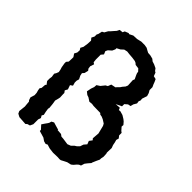

<svg xmlns="http://www.w3.org/2000/svg" viewBox="-198 -844 986 986"><g transform="rotate(45 295.0 -351.0)"><path d="M140 7 94 4 88 1 77 -5 71 -18 75 -55 74 -64 72 -87 67 -93 62 -108 69 -131 68 -147 64 -161 62 -174 68 -183 70 -207 75 -212 63 -228V-246L65 -260L62 -280L68 -290L73 -303L70 -318L66 -331L62 -355V-366L71 -377L72 -399V-410L61 -426L69 -441L70 -458L63 -469L71 -484L75 -511L76 -534L66 -546L74 -562V-577L78 -584L83 -606L94 -612L104 -630L112 -638L125 -653L134 -663L141 -677L160 -679L165 -690L185 -698L191 -696L211 -706L230 -707H237L262 -713H287L304 -710L318 -702L328 -697L344 -696L364 -691L375 -682L391 -677L410 -668L419 -656L426 -652L433 -633L450 -629L457 -614L461 -603L468 -588V-567L476 -553L481 -536L472 -509L473 -496L469 -487L471 -473L461 -456L457 -440L442 -437L427 -424V-408L418 -404L396 -393L424 -395L429 -383L439 -384L460 -378L478 -367L488 -359L500 -345L499 -333L514 -316L522 -310V-292L532 -279L528 -265L532 -251L535 -235L541 -219L540 -185L542 -179L543 -157L540 -143V-134L532 -117L523 -96L522 -91L509 -76L499 -63L493 -44L483 -40L474 -32L463 -19L453 -11L431 -6L417 1L400 10L392 11L378 10L345 11L320 8L315 7L296 1L286 6L271 2L255 -9L218 -20V-28L199 -49L209 -64L219 -78L223 -85L226 -96L239 -103L259 -97L280 -91L279 -88L306 -86L317 -78L331 -77L366 -72L384 -79L397 -92L408 -99L420 -111L426 -129L439 -144L432 -162L444 -178L437 -186L440 -224L434 -248L429 -268L423 -279L404 -291L390 -297L378 -299L372 -305L322 -306L309 -308L292 -306L272 -319L260 -323L245 -335L250 -360L256 -377L257 -392L274 -403L287 -419L291 -424L302 -430L309 -448L334 -453L340 -460L351 -471L357 -480L368 -493L373 -505L371 -542L375 -552L365 -573L361 -583L360 -592L348 -605L326 -608L318 -615L309 -619L288 -622L263 -624L247 -626L229 -622L215 -609L196 -599V-591L189 -575L172 -560L166 -548L173 -531L162 -518V-483L164 -465L173 -459L166 -438L168 -423L175 -414L170 -393L161 -383L164 -368L173 -350L169 -336V-323L174 -305L161 -296L169 -273L161 -258L169 -247V-236L170 -215L168 -205L163 -186L166 -168L167 -160L169 -138L167 -131L170 -111L174 -93L168 -83L175 -71L170 -56V-21L162 -4L148 0Z"/></g></svg>

Font: Winky Rough
Style: Regular
Weight: 400
Designer: Simon Atzbach
Foundry: typofactur
Version: Version 1.206